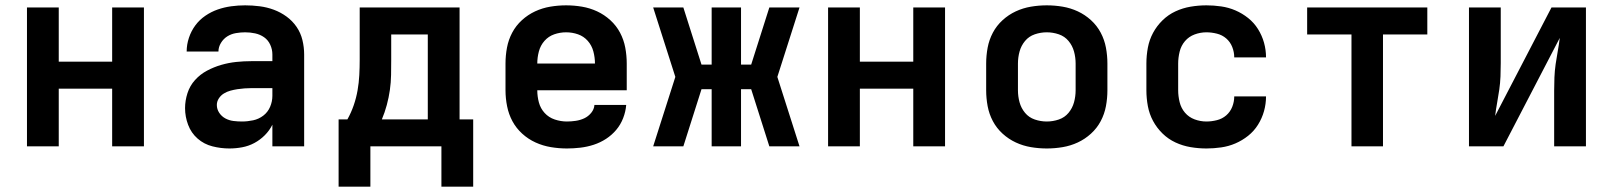

<svg xmlns="http://www.w3.org/2000/svg" viewBox="-20 -548 6040 719"><path d="M81 0V-520H200V-317H400V-520H519V0H400V-216H200V0Z M839 8Q807 8 775.5 0Q744 -8 720 -29Q696 -50 684.5 -80.5Q673 -111 673 -143Q673 -171 682 -199Q691 -227 710.5 -248.5Q730 -270 755.5 -283.5Q781 -297 808.5 -305Q836 -313 864.5 -316Q893 -319 922 -319H1000V-344Q1000 -363 992 -380.5Q984 -398 969 -408.5Q954 -419 935.5 -423Q917 -427 898 -427Q881 -427 863.5 -424Q846 -421 831.5 -412Q817 -403 807.5 -387.5Q798 -372 798 -355H679Q679 -381 687.5 -406.5Q696 -432 711.5 -453Q727 -474 749 -489Q771 -504 795.5 -512.5Q820 -521 846 -524.5Q872 -528 898 -528Q925 -528 952.5 -524.5Q980 -521 1005.5 -511.5Q1031 -502 1053 -486Q1075 -470 1090.5 -447.5Q1106 -425 1112.5 -398Q1119 -371 1119 -344V0H1000V-81Q989 -59 971.5 -41.5Q954 -24 932.5 -12.5Q911 -1 887 3.5Q863 8 839 8ZM886 -93Q907 -93 928 -97.5Q949 -102 966 -115Q983 -128 991.5 -148Q1000 -168 1000 -189V-218H922Q909 -218 895.5 -217Q882 -216 869 -214Q856 -212 843 -208.5Q830 -205 818.5 -198Q807 -191 799.5 -179.5Q792 -168 792 -155Q792 -139 801 -125.5Q810 -112 824 -104.5Q838 -97 854 -95Q870 -93 886 -93Z M1248 151V-101H1281Q1295 -126 1304.5 -153.5Q1314 -181 1319 -209.5Q1324 -238 1325.5 -267Q1327 -296 1327 -325V-520H1701V-101H1752V151H1633V0H1367V151ZM1410 -101H1582V-419H1445V-325Q1445 -296 1444.5 -267.5Q1444 -239 1440 -211Q1436 -183 1428.5 -155Q1421 -127 1410 -101Z M2103 8Q2073 8 2043 3Q2013 -2 1985.5 -14.5Q1958 -27 1935.5 -47.5Q1913 -68 1899 -94Q1885 -120 1879 -150Q1873 -180 1873 -210V-310Q1873 -340 1878.5 -369.5Q1884 -399 1898 -425.5Q1912 -452 1934.5 -472.5Q1957 -493 1984 -505.5Q2011 -518 2040.5 -523Q2070 -528 2100 -528Q2130 -528 2159.5 -523Q2189 -518 2216 -505.5Q2243 -493 2265.5 -472.5Q2288 -452 2302 -425.5Q2316 -399 2321.5 -369.5Q2327 -340 2327 -310V-210H1992Q1992 -187 1998 -164.5Q2004 -142 2019.5 -125Q2035 -108 2057.5 -100.5Q2080 -93 2103 -93Q2119 -93 2136 -95.5Q2153 -98 2168 -105Q2183 -112 2194 -125.5Q2205 -139 2206 -155H2325Q2323 -130 2313.5 -105.5Q2304 -81 2287.5 -61.5Q2271 -42 2249.5 -28Q2228 -14 2203.5 -6Q2179 2 2153.5 5Q2128 8 2103 8ZM1992 -310H2208Q2208 -333 2202 -355.5Q2196 -378 2181 -395Q2166 -412 2144.5 -419.5Q2123 -427 2100 -427Q2077 -427 2055.5 -419.5Q2034 -412 2019 -395Q2004 -378 1998 -355.5Q1992 -333 1992 -310Z M2974 0H2861L2793 -214H2755V0H2645V-214H2607L2539 0H2426L2509 -260L2426 -520H2539L2607 -306H2645V-520H2755V-306H2793L2861 -520H2974L2891 -260Z M3081 0V-520H3200V-317H3400V-520H3519V0H3400V-216H3200V0Z M3900 8Q3870 8 3840.5 3Q3811 -2 3784 -14.5Q3757 -27 3734.5 -47.5Q3712 -68 3698 -94.5Q3684 -121 3678.5 -150.5Q3673 -180 3673 -210V-310Q3673 -340 3678.5 -369.5Q3684 -399 3698 -425.5Q3712 -452 3734.5 -472.5Q3757 -493 3784 -505.5Q3811 -518 3840.5 -523Q3870 -528 3900 -528Q3930 -528 3959.5 -523Q3989 -518 4016 -505.5Q4043 -493 4065.5 -472.5Q4088 -452 4102 -425.5Q4116 -399 4121.5 -369.5Q4127 -340 4127 -310V-210Q4127 -180 4121.5 -150.5Q4116 -121 4102 -94.5Q4088 -68 4065.5 -47.5Q4043 -27 4016 -14.5Q3989 -2 3959.5 3Q3930 8 3900 8ZM3900 -93Q3923 -93 3945 -100.5Q3967 -108 3981.5 -125.5Q3996 -143 4002 -165Q4008 -187 4008 -210V-310Q4008 -333 4002 -355Q3996 -377 3981.5 -394.5Q3967 -412 3945 -419.5Q3923 -427 3900 -427Q3877 -427 3855 -419.5Q3833 -412 3818.5 -394.5Q3804 -377 3798 -355Q3792 -333 3792 -310V-210Q3792 -187 3798 -165Q3804 -143 3818.5 -125.5Q3833 -108 3855 -100.5Q3877 -93 3900 -93Z M4498 8Q4468 8 4438.5 3Q4409 -2 4382 -14.5Q4355 -27 4333.5 -48Q4312 -69 4298 -95Q4284 -121 4278.5 -150.5Q4273 -180 4273 -210V-310Q4273 -340 4278.5 -369.5Q4284 -399 4298 -425Q4312 -451 4333.5 -472Q4355 -493 4382 -505.5Q4409 -518 4438.5 -523Q4468 -528 4498 -528Q4525 -528 4553 -524Q4581 -520 4606.5 -509Q4632 -498 4654 -480.5Q4676 -463 4691 -439Q4706 -415 4713.5 -388Q4721 -361 4721 -333H4602Q4602 -353 4594.5 -372Q4587 -391 4572 -404Q4557 -417 4537 -422Q4517 -427 4498 -427Q4475 -427 4453.5 -419Q4432 -411 4417.5 -394Q4403 -377 4397.5 -354.5Q4392 -332 4392 -310V-210Q4392 -188 4397.5 -165.5Q4403 -143 4417.5 -126Q4432 -109 4453.5 -101Q4475 -93 4498 -93Q4517 -93 4537 -98Q4557 -103 4572 -116Q4587 -129 4594.5 -148Q4602 -167 4602 -187H4721Q4721 -159 4713.5 -132Q4706 -105 4691 -81Q4676 -57 4654 -39.5Q4632 -22 4606.5 -11Q4581 0 4553 4Q4525 8 4498 8Z M5041 0V-419H4875V-520H5325V-419H5159V0Z M5481 0V-520H5600V-312Q5600 -287 5599 -262Q5598 -237 5594.5 -212.5Q5591 -188 5586.5 -163.5Q5582 -139 5579 -114L5790 -520H5919V0H5800V-208Q5800 -233 5801 -258Q5802 -283 5805.5 -307.5Q5809 -332 5813.5 -356.5Q5818 -381 5821 -406L5610 0Z"/></svg>

Font: Iosevka Fixed Extended
Style: Bold
Weight: 700
Width: 7
Monospace: yes
Designer: Belleve Invis
Foundry: Belleve Invis
Version: Version 24.1.1; ttfautohint (v1.8.4)